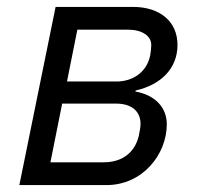

<svg xmlns="http://www.w3.org/2000/svg" viewBox="-20 -536 576 556"><path d="M36 0H288C394 0 463 -90 463 -176C463 -226 428 -261 372 -271L373 -274C444 -290 494 -336 494 -406C494 -473 444 -516 365 -516H141ZM126 -66 160 -236H316C361 -236 387 -214 387 -177C387 -170 385 -156 382 -143C371 -96 336 -66 280 -66ZM174 -300 204 -450H352C391 -450 418 -432 418 -406C418 -399 417 -387 415 -376C405 -325 362 -300 318 -300Z"/></svg>

Font: LVC Sans
Style: Italic
Weight: 400
Italic angle: -11.31°
Designer: Mike Abbink, Paul van der Laan, Pieter van Rosmalen
Foundry: Bold Monday
Version: Version 3.0